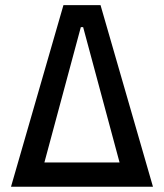

<svg xmlns="http://www.w3.org/2000/svg" viewBox="-20 -713 626 733"><path d="M22 0 222.2 -693.4H363.8L564 0H461.4L297.4 -609.4H288.6L124.5 0ZM85.4 0V-92.8H495.6V0Z"/></svg>

Font: Cascadia Mono
Style: Regular
Weight: 400
Monospace: yes
Designer: Aaron Bell
Foundry: Saja Typeworks
Version: Version 2102.003